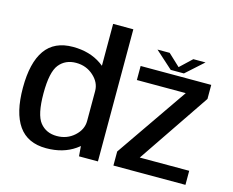

<svg xmlns="http://www.w3.org/2000/svg" viewBox="-107 -941 1337 1102"><g transform="rotate(15 561.0 -390.5)"><path d="M443.5 0H556V-785H436V-95ZM248.5 4Q348.5 4 418.8 -44.8Q489 -93.5 489 -148.5L436 -208Q436 -157 393 -118.2Q350 -79.5 289.5 -79.5Q226 -79.5 189.5 -124.8Q153 -170 153 -297Q153 -423.5 189.5 -468.8Q226 -514 289.5 -514Q350 -514 393 -475.2Q436 -436.5 436 -386L489 -445Q489 -500 418.8 -549Q348.5 -598 248.5 -598Q138 -598 84.2 -522Q30.5 -446 30.5 -297.5Q30.5 -149 84.2 -72.5Q138 4 248.5 4ZM648 0H1076V-83.5H777L777.5 -76.5L1070.5 -509V-592.5H651V-509H946.5L946 -515.5L648 -83.5ZM823.5 -615.5H902L1005.5 -708.5H933L863 -642.5L792.5 -708.5H720Z"/></g></svg>

Font: Anybody UltraCondensed Thin Medium
Style: Regular
Weight: 500
Version: Version 1.111